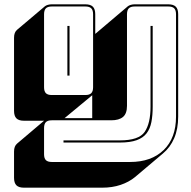

<svg xmlns="http://www.w3.org/2000/svg" viewBox="-20 -750 884 889"><path d="M453 119H91Q67 119 56 108Q45 97 45 73V-48Q45 -61 48.5 -70Q52 -79 59 -85L184 -191H91Q67 -191 56 -202Q45 -213 45 -237V-575Q45 -588 48.5 -597Q52 -606 59 -612L188 -721Q193 -725 201.5 -727.5Q210 -730 220 -730H375Q399 -730 410 -719Q421 -708 421 -684V-593L572 -721Q577 -725 585.5 -727.5Q594 -730 604 -730H759Q783 -730 794 -719Q805 -708 805 -684V-210Q805 -153 786.5 -110Q768 -67 734 -39L605 70Q577 93 538.5 106Q500 119 453 119ZM184 -36Q184 -17 192.5 -8.5Q201 0 220 0H582Q681 0 738 -55.5Q795 -111 795 -210V-684Q795 -703 786.5 -711.5Q778 -720 759 -720H604Q585 -720 576.5 -711.5Q568 -703 568 -684V-260Q568 -224 549.5 -208.5Q531 -193 495 -193H220Q201 -193 192.5 -184.5Q184 -176 184 -157ZM375 -310Q394 -310 402.5 -318.5Q411 -327 411 -346V-684Q411 -703 402.5 -711.5Q394 -720 375 -720H220Q201 -720 192.5 -711.5Q184 -703 184 -684V-346Q184 -327 192.5 -318.5Q201 -310 220 -310ZM302 -400H292V-630H302ZM535 -90H274V-100H535Q623 -100 650 -139.5Q677 -179 677 -256V-630H687V-256Q687 -216 681 -185Q675 -154 659 -133Q643 -112 613 -101Q583 -90 535 -90ZM279 -203H407V-309Z"/></svg>

Font: Bungee Shade
Style: Regular
Weight: 400
Designer: David Jonathan Ross
Foundry: David Jonathan Ross
Version: Version 1.001;PS 1.0;hotconv 1.0.72;makeotf.lib2.5.5900